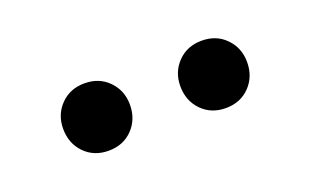

<svg xmlns="http://www.w3.org/2000/svg" viewBox="-32 -766 498 308"><g transform="rotate(-20 217.0 -612.5)"><path d="M117 -555Q92 -555 76 -571.5Q60 -588 60 -613Q60 -637 76 -653.5Q92 -670 117 -670Q142 -670 158 -653.5Q174 -637 174 -613Q174 -588 158 -571.5Q142 -555 117 -555ZM317 -555Q292 -555 276 -571.5Q260 -588 260 -613Q260 -637 276 -653.5Q292 -670 317 -670Q342 -670 358 -653.5Q374 -637 374 -613Q374 -588 358 -571.5Q342 -555 317 -555Z"/></g></svg>

Font: Outfit Thin
Style: Regular
Weight: 400
Version: Version 1.100;gftools[0.9.27]